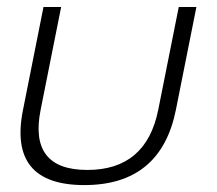

<svg xmlns="http://www.w3.org/2000/svg" viewBox="-20 -533 631 558"><path d="M46.9 -213.9 106.4 -512.7H157.7L98.1 -213.9Q63 -39.1 233.9 -39.1Q404.8 -39.1 439.9 -213.9L499.5 -512.7H550.8L491.2 -213.9Q447.3 4.9 225.1 4.9Q2.9 4.9 46.9 -213.9Z"/></svg>

Font: Sansation Light
Style: Light Italic
Weight: 300
Designer: Bernd Montag
Version: Version 1.301